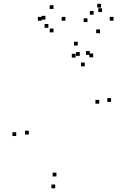

<svg xmlns="http://www.w3.org/2000/svg" viewBox="-20 -972 660 1012"><path d="M565.5 -435V-455H545.5V-435ZM453 -683V-703H433V-683ZM400.5 -677.5V-697.5H380.5V-677.5ZM427 -622.5V-642.5H407V-622.5ZM503 -425.5V-445.5H483V-425.5ZM277.5 -42V-62H257.5V-42ZM132 -263V-283H112V-263ZM378.5 -668.5V-688.5H358.5V-668.5ZM471 -670V-690H451V-670ZM390 -732V-752H370V-732ZM65.5 -255V-275H45.5V-255ZM271 20.5V0.5H251V20.5ZM507 -797V-817H487V-797ZM578.5 -863V-883H558.5V-863ZM512.5 -932V-952H492.5V-932ZM473.5 -894.5V-914.5H453.5V-894.5ZM518 -908.5V-928.5H498V-908.5ZM441 -855.5V-875.5H421V-855.5ZM325 -863V-883H305V-863ZM262 -924.5V-944.5H242V-924.5ZM199.5 -863V-883H179.5V-863ZM235 -825.5V-845.5H215V-825.5ZM219.5 -868.5V-888.5H199.5V-868.5ZM262 -801.5V-821.5H242V-801.5Z"/></svg>

Font: Monaspace Radon Dots Var
Style: Regular
Weight: 400
Designer: Riley Cran and the Lettermatic Team
Version: Version 1.100 (Monaspace Radon Dots)